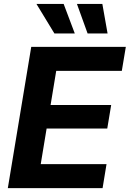

<svg xmlns="http://www.w3.org/2000/svg" viewBox="-20 -969 668 989"><path d="M20.3 0 140.9 -727.5H628.1L607.5 -604.1H269.6L240.6 -428.2H552.7L532.5 -306.9H220.1L189.8 -123.5H528.7L508.4 0ZM431.2 -796.7 376.3 -948.7H507.2L534.1 -796.7ZM260.2 -796.7 167.8 -948.7H307.9L365.2 -796.7Z"/></svg>

Font: Inter Variable
Style: Italic
Weight: 400
Italic angle: -9.39999°
Designer: Rasmus Andersson
Foundry: rsms
Version: Version 4.001;git-9221beed3